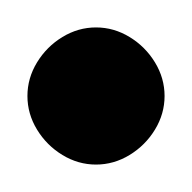

<svg xmlns="http://www.w3.org/2000/svg" viewBox="-20 -190 140 140"><path d="M0 -120Q0 -107 7 -95.5Q14 -84 25.5 -77Q37 -70 50 -70Q63 -70 74.5 -77Q86 -84 93 -95.5Q100 -107 100 -120Q100 -133 93 -144.5Q86 -156 74.5 -163Q63 -170 50 -170Q37 -170 25.5 -163Q14 -156 7 -144.5Q0 -133 0 -120Z"/></svg>

Font: Linefont
Style: Regular
Weight: 400
Monospace: yes
Version: Version 3.002;gftools[0.9.33]